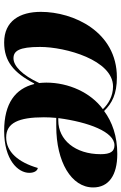

<svg xmlns="http://www.w3.org/2000/svg" viewBox="154 -742 598 947"><g transform="rotate(90 453.5 -269.0)"><path d="M190 10C283 10 339 -37 392 -138H395C418 -46 489 10 626 10C769 10 833 -58 833 -114C833 -138 823 -154 809 -156C781 -60 730 0 658 0C587 0 559 -61 559 -186C559 -202 560 -230 562 -247H604C778 -247 905 -321 905 -429C905 -505 846 -548 740 -548C652 -548 582 -523 528 -483C490 -522 444 -546 362 -546C136 -546 39 -331 39 -171C39 -67 84 10 190 10ZM575 -257H563C583 -407 631 -534 697 -534C727 -534 741 -515 741 -466C741 -340 670 -257 575 -257ZM268 -36C232 -36 212 -63 212 -167C212 -293 277 -527 407 -527C454 -527 492 -505 519 -477C437 -417 388 -308 388 -198C388 -185 389 -174 390 -163C351 -79 306 -36 268 -36Z"/></g></svg>

Font: Noto Serif Display ExtraBold
Style: Italic
Weight: 800
Italic angle: -12°
Designer: Monotype Design Team
Foundry: Monotype Imaging Inc.
Version: Version 2.009